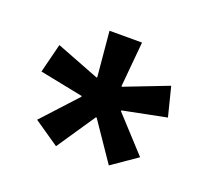

<svg xmlns="http://www.w3.org/2000/svg" viewBox="-68 -721 521 480"><g transform="rotate(20 192.0 -480.5)"><path d="M122 -322 55 -368 139.5 -460 139 -462 24 -485 43.5 -562.5 158.5 -518 160 -519 149 -639H235.5L224.5 -519L226 -518L341 -562.5L360.5 -485L245 -462L244.5 -460L329 -368L262.5 -322L193 -424H191Z"/></g></svg>

Font: Anek Odia Medium
Style: Regular
Weight: 500
Designer: Yesha Goshar & Mahesh Sahu (Odia), Yesha Goshar (Latin)
Foundry: Ek Type
Version: Version 1.003